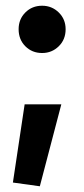

<svg xmlns="http://www.w3.org/2000/svg" viewBox="-20 -512 294 670"><path d="M127 -327Q92 -327 68.5 -350.5Q45 -374 45 -410Q45 -445 68.5 -468.5Q92 -492 127 -492Q161 -492 185 -468.5Q209 -445 209 -410Q209 -374 185 -350.5Q161 -327 127 -327ZM25 125 66 -148H194L119 138Z"/></svg>

Font: Murecho Medium
Style: Regular
Weight: 500
Designer: Neil Summerour
Foundry: Positype
Version: Version 1.010; ttfautohint (v1.8.3)